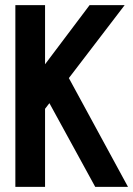

<svg xmlns="http://www.w3.org/2000/svg" viewBox="-20 -730 520 750"><path d="M480 0H352L173 -327L156 -305V0H40V-710H156V-479L330 -710H467L249 -425Z"/></svg>

Font: Akshar Medium
Style: Regular
Weight: 500
Designer: Tall Chai
Foundry: Tall Chai
Version: Version 1.000